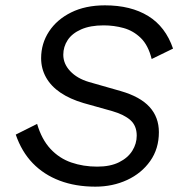

<svg xmlns="http://www.w3.org/2000/svg" viewBox="-20 -691 679 719"><path d="M337 8Q263 8 203.5 -14.5Q144 -37 102.5 -80Q61 -123 39 -187L119 -227Q136 -169 169 -133.5Q202 -98 247 -82.5Q292 -67 344 -67Q393 -67 426 -83.5Q459 -100 475.5 -126.5Q492 -153 492 -183Q492 -220 468.5 -241Q445 -262 400 -275L293 -305Q242 -320 206.5 -344Q171 -368 152.5 -401Q134 -434 134 -473Q134 -528 163.5 -573Q193 -618 246.5 -644.5Q300 -671 373 -671Q470 -671 535 -631Q600 -591 628 -509L548 -470Q535 -522 507 -549Q479 -576 443 -586Q407 -596 368 -596Q318 -596 284 -581Q250 -566 233.5 -541Q217 -516 217 -486Q217 -452 243 -424.5Q269 -397 313 -384L432 -350Q505 -329 540 -290.5Q575 -252 575 -196Q575 -134 542.5 -88Q510 -42 456 -17Q402 8 337 8Z"/></svg>

Font: Work Sans
Style: Italic
Weight: 400
Italic angle: -13°
Designer: Wei Huang
Foundry: Wei Huang
Version: Version 2.012